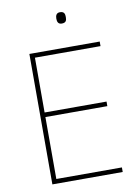

<svg xmlns="http://www.w3.org/2000/svg" viewBox="-98 -1064 745 1035"><g transform="rotate(-10 275.0 -546.5)"><path d="M304 -1000C284 -1000 279 -985 279 -969C279 -952 284 -938 304 -938C328 -938 331 -952 331 -969C331 -985 328 -1000 304 -1000ZM488 -93V-118H129V-457H468V-482H129V-782H488V-807H103V-93Z"/></g></svg>

Font: Noto Sans Kannada UI Thin
Style: Regular
Weight: 100
Designer: Jelle Bosma - Monotype Design Team
Foundry: Monotype Imaging Inc.
Version: Version 2.005